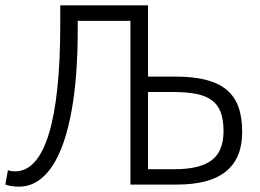

<svg xmlns="http://www.w3.org/2000/svg" viewBox="-26 -696 980 724"><path d="M267.1 -617.2V-581.1Q267.1 -497.6 261.5 -421.1Q255.9 -344.7 244.1 -279.3Q232.4 -213.9 214.4 -160.9Q196.3 -107.9 171.6 -70.3Q147 -32.7 115.2 -12.5Q83.5 7.8 44.9 7.8Q29.8 7.8 17.6 5.9Q5.4 3.9 -5.9 0L3.9 -54.2Q10.3 -51.8 17.8 -50.8Q25.4 -49.8 30.8 -49.8Q73.2 -49.8 105.2 -85.9Q137.2 -122.1 158.4 -192.1Q179.7 -262.2 190.4 -364.7Q201.2 -467.3 201.2 -600.1V-675.8H532.2V-407.2H634.8Q701.2 -407.2 749 -395.3Q796.9 -383.3 827.6 -358.2Q858.4 -333 872.8 -293.7Q887.2 -254.4 887.2 -200.2Q887.2 -146.5 870.6 -108.6Q854 -70.8 822.3 -46.6Q790.5 -22.5 744.9 -11.2Q699.2 0 641.1 0H465.8V-617.2ZM532.2 -349.1V-58.1H634.8Q727.5 -58.1 772.2 -91.8Q816.9 -125.5 816.9 -201.2Q816.9 -243.7 806.4 -272.2Q795.9 -300.8 772.9 -317.9Q750 -335 713.4 -342Q676.8 -349.1 624 -349.1Z"/></svg>

Font: Clear Sans Light
Style: Regular
Weight: 300
Foundry: Intel Corporation
Version: Version 1.00